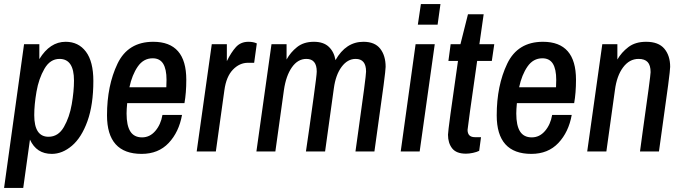

<svg xmlns="http://www.w3.org/2000/svg" viewBox="-21 -743 3349 942"><path d="M97 -526H172V-453Q224 -538 301 -538Q364 -538 400.5 -489.5Q437 -441 437 -346Q437 -229 408 -148.5Q379 -68 332 -28Q285 12 233 12Q158 12 126 -58L93 179H-1ZM342 -348Q342 -454 271 -454Q225 -454 197 -405.5Q169 -357 158 -293Q147 -229 147 -178Q147 -72 217 -72Q265 -72 292.5 -120Q320 -168 331 -231.5Q342 -295 342 -348Z M504 -177Q504 -323 555.5 -430.5Q607 -538 731 -538Q893 -538 893 -352Q893 -287 884 -237H603Q600 -206 600 -186Q600 -127 618.5 -98Q637 -69 676 -69Q714 -69 741 -100.5Q768 -132 776 -179H872Q857 -95 806.5 -41.5Q756 12 674 12Q504 12 504 -177ZM795 -315 796 -351Q796 -404 779.5 -430.5Q763 -457 728 -457Q683 -457 655 -416.5Q627 -376 614 -315Z M1018 -526H1092V-443Q1113 -486 1136.5 -512Q1160 -538 1198 -538Q1222 -538 1239 -530L1226 -435H1196Q1154 -435 1121.5 -401Q1089 -367 1080 -301L1038 0H944Z M1311 -526H1385V-451Q1404 -486 1436.5 -512Q1469 -538 1519 -538Q1566 -538 1592 -513.5Q1618 -489 1625 -448Q1676 -538 1762 -538Q1818 -538 1844.5 -504Q1871 -470 1871 -415Q1871 -388 1831 -108L1816 0H1723L1736 -93Q1775 -368 1775 -392Q1775 -454 1724 -454Q1684 -454 1655 -415Q1626 -376 1617 -310L1574 0H1480L1497 -117Q1502 -153 1517.5 -264Q1533 -375 1533 -392Q1533 -454 1482 -454Q1440 -454 1411 -412.5Q1382 -371 1372 -301L1330 0H1237Z M2018 -526H2112L2038 0H1945ZM2044 -723H2140L2126 -622H2029Z M2177 -82Q2177 -106 2226 -444H2179L2190 -526H2238L2275 -673H2352L2331 -526H2404L2392 -444H2320Q2273 -116 2273 -106Q2273 -70 2309 -70H2339L2330 -3Q2318 3 2299.5 7Q2281 11 2265 11Q2218 11 2197.5 -15Q2177 -41 2177 -82Z M2416 -177Q2416 -323 2467.5 -430.5Q2519 -538 2643 -538Q2805 -538 2805 -352Q2805 -287 2796 -237H2515Q2512 -206 2512 -186Q2512 -127 2530.5 -98Q2549 -69 2588 -69Q2626 -69 2653 -100.5Q2680 -132 2688 -179H2784Q2769 -95 2718.5 -41.5Q2668 12 2586 12Q2416 12 2416 -177ZM2707 -315 2708 -351Q2708 -404 2691.5 -430.5Q2675 -457 2640 -457Q2595 -457 2567 -416.5Q2539 -376 2526 -315Z M2934 -526H3008V-451Q3028 -486 3062 -512Q3096 -538 3149 -538Q3210 -538 3238.5 -504Q3267 -470 3267 -415Q3267 -388 3227 -108L3212 0H3119L3132 -96Q3171 -371 3171 -389Q3171 -423 3156.5 -438.5Q3142 -454 3112 -454Q3067 -454 3036 -412.5Q3005 -371 2996 -301L2954 0H2860Z"/></svg>

Font: Archivo Narrow Medium
Style: Italic
Weight: 500
Italic angle: -8°
Designer: Hector Gatti
Foundry: Omnibus-Type
Version: Version 2.001